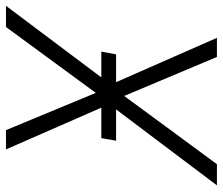

<svg xmlns="http://www.w3.org/2000/svg" viewBox="-72 -679 751 647"><g transform="rotate(-90 303.5 -355.5)"><path d="M443.8 -339.8H350.1L499.5 0H435.1L303.7 -312.5L73.7 0H2.4L258.3 -339.8H152.8L161.6 -389.6H264.2L123.5 -710.9H188.5L314 -408.2L536.1 -710.9H607.4L366.2 -389.6H453.1Z"/></g></svg>

Font: Roboto Mono Light
Style: Italic
Weight: 300
Designer: Google
Version: Version 2.000985; 2015; ttfautohint (v1.3)